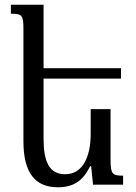

<svg xmlns="http://www.w3.org/2000/svg" viewBox="-20 -780 573 811"><path d="M447 -319H363V-214C363 -122 332 -44 255 -44C187 -44 164 -99 164 -195V-448H491V-492H164V-760H26V-722C73 -722 79 -716 79 -657V-183C79 -48 130 11 224 11C291 11 330 -16 361 -78H365L373 0H500V-38C456 -38 447 -44 447 -103Z"/></svg>

Font: Noto Serif Armenian SemiCondensed
Style: Regular
Weight: 400
Width: 4
Designer: Monotype Design Team
Foundry: Monotype Imaging Inc.
Version: Version 2.008